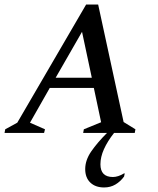

<svg xmlns="http://www.w3.org/2000/svg" viewBox="-40 -585 694 845"><path d="M-20 0 -17 -16 36 -45 339 -565H392L504 -48L556 -16L553 0H462Q433 37 417.5 71.5Q402 106 402 138Q402 194 457 194Q468 194 480.5 190Q493 186 506 178H509L506 192Q490 214 468 227Q446 240 418 240Q380 240 357.5 218.5Q335 197 335 159Q335 120 361.5 81.5Q388 43 431 0H326L329 -16L405 -47L373 -198H179L92 -45L158 -16L154 0ZM205 -243H364L321 -445Z"/></svg>

Font: Spectral SC Medium
Style: Italic
Weight: 500
Italic angle: -10°
Designer: Jean-Baptiste Levee
Foundry: Production Type
Version: Version 2.001